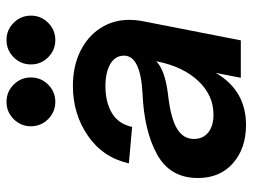

<svg xmlns="http://www.w3.org/2000/svg" viewBox="-113 -647 776 590"><g transform="rotate(-90 275.0 -352.0)"><path d="M23 -132Q23 -217 95 -257Q167 -297 282 -302Q399 -308 399 -359Q399 -386 373.5 -401Q348 -416 305 -416Q256 -416 222.5 -396Q189 -376 180 -334L68 -344Q86 -424 153 -470Q220 -516 306 -516Q366 -516 412 -493.5Q458 -471 483.5 -431.5Q509 -392 509 -343Q509 -325 506 -307L446 0H331L346 -77Q292 16 186 16Q114 16 68.5 -24Q23 -64 23 -132ZM218 -84Q277 -84 321 -130.5Q365 -177 381 -256L382 -260Q354 -232 274 -223Q206 -215 174.5 -196Q143 -177 143 -144Q143 -116 163 -100Q183 -84 218 -84ZM372 -645Q372 -676 394 -698Q416 -720 447 -720Q478 -720 500 -698Q522 -676 522 -645Q522 -614 500 -592Q478 -570 447 -570Q416 -570 394 -592Q372 -614 372 -645ZM257 -720Q288 -720 310 -698Q332 -676 332 -645Q332 -614 310 -592Q288 -570 257 -570Q226 -570 204 -592Q182 -614 182 -645Q182 -676 204 -698Q226 -720 257 -720Z"/></g></svg>

Font: MedMera Sans Semibold
Style: Italic
Weight: 600
Italic angle: -11°
Designer: Kasper Nordkvist
Foundry: UNCUT.wtf
Version: Version 1.300